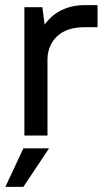

<svg xmlns="http://www.w3.org/2000/svg" viewBox="-20 -528 420 748"><path d="M75 -500H145L154 -432Q180 -469 220 -488.5Q260 -508 310 -508H360V-422H310Q241 -422 204 -388Q167 -354 165 -300V0H75ZM71 50H171L71 200H1Z"/></svg>

Font: Retni Sans Medium
Style: Regular
Weight: 500
Designer: Vitaly Kuzmin
Foundry: ParaType Ltd.
Version: Version 1.00;March 2, 2019;FontCreator 11.5.0.2425 64-bit; t